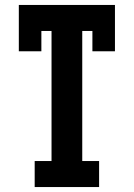

<svg xmlns="http://www.w3.org/2000/svg" viewBox="-20 -755 540 775"><path d="M120 0V-105H188V-630H147V-548H56V-735H444V-548H353V-630H312V-105H380V0Z"/></svg>

Font: Iosevka Curly Slab Extrabold
Style: Regular
Weight: 800
Monospace: yes
Designer: Belleve Invis
Foundry: Belleve Invis
Version: Version 22.1.2; ttfautohint (v1.8.4)